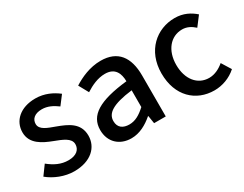

<svg xmlns="http://www.w3.org/2000/svg" viewBox="-66 -946 1705 1340"><g transform="rotate(-30 786.0 -275.5)"><path d="M236 13C372 13 445 -62 445 -154C445 -258 360 -292 283 -321C223 -343 166 -361 166 -408C166 -446 194 -476 254 -476C300 -476 339 -456 377 -428L431 -499C386 -534 326 -564 252 -564C131 -564 57 -495 57 -403C57 -310 141 -271 214 -243C274 -220 336 -198 336 -148C336 -106 305 -74 239 -74C180 -74 132 -98 83 -137L29 -63C82 -19 160 13 236 13Z M697 13C763 13 822 -20 872 -63H875L885 0H979V-331C979 -477 916 -564 779 -564C691 -564 614 -528 557 -492L600 -414C647 -444 701 -470 759 -470C840 -470 863 -414 864 -350C635 -325 535 -264 535 -146C535 -49 602 13 697 13ZM732 -78C683 -78 646 -100 646 -154C646 -216 701 -257 864 -277V-142C819 -101 780 -78 732 -78Z M1366 13C1429 13 1494 -10 1544 -55L1497 -131C1464 -103 1423 -81 1377 -81C1285 -81 1222 -158 1222 -274C1222 -391 1288 -469 1380 -469C1418 -469 1449 -453 1479 -426L1536 -501C1496 -536 1445 -564 1375 -564C1230 -564 1103 -458 1103 -274C1103 -92 1217 13 1366 13Z"/></g></svg>

Font: Source Han Sans KR Medium
Style: Regular
Weight: 500
Designer: Ryoko NISHIZUKA (kana & ideographs); Paul D. Hunt (Latin, Greek & Cyrillic); Wenlong ZHANG (bopomofo); Sandoll Communica
Foundry: Adobe Systems Incorporated
Version: Version 1.001;PS 1.001;hotconv 1.0.78;makeotf.lib2.5.61930